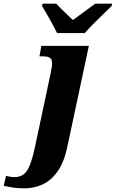

<svg xmlns="http://www.w3.org/2000/svg" viewBox="-160 -786 631 1046"><path d="M-25 240Q-63 240 -88.5 236Q-114 232 -140 226L-127 172Q-120 174 -106.5 176.5Q-93 179 -82 179Q-52 179 -31.5 164Q-11 149 3.5 111.5Q18 74 32 8L116 -387Q119 -402 121.5 -416.5Q124 -431 124 -437Q124 -461 113.5 -470Q103 -479 74 -479H55L65 -536H324L208 8Q190 97 154 147.5Q118 198 71.5 219Q25 240 -25 240ZM151 -606Q142 -625 127 -652.5Q112 -680 96.5 -707Q81 -734 69 -753L72 -766H146Q156 -755 172.5 -739Q189 -723 206.5 -706Q224 -689 237 -677Q254 -689 277 -706Q300 -723 322 -739Q344 -755 359 -766H451L448 -753Q429 -734 402 -708.5Q375 -683 348.5 -656Q322 -629 302 -606Z"/></svg>

Font: Noto Serif ExtraBold
Style: Italic
Weight: 800
Italic angle: -12°
Designer: Monotype Design Team
Foundry: Monotype Imaging Inc.
Version: Version 2.013